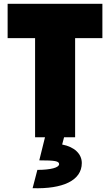

<svg xmlns="http://www.w3.org/2000/svg" viewBox="-20 -720 577 1007"><path d="M164 0H216L186 121C269 121 290 125 290 141C290 159 246 171 176 171L151 267C309 272 409 227 409 135C409 87 370 50 306 38L316 0H374V-520H517V-700H20V-520H164Z"/></svg>

Font: Finlandica Black
Style: Regular
Weight: 900
Designer: Niklas Ekholm, Juho Hiilivirta, Jaakko Suomalainen
Foundry: Helsinki Type Studio
Version: Version 2.000;Glyphs 3.2 (3202)